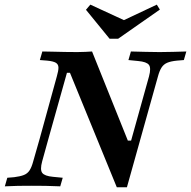

<svg xmlns="http://www.w3.org/2000/svg" viewBox="-39 -789 809 813"><path d="M455.6 4 257.3 -480.6H244.4L166.1 -201.6H129L201.6 -465.3Q208.9 -490.3 208.5 -503.6Q208.1 -516.9 197.2 -523.4Q186.3 -529.8 160.5 -532.3L129.8 -534.7L140.3 -571Q157.3 -571 182.7 -570.2Q208.1 -569.4 236.7 -569Q265.3 -568.5 290.3 -568.5H287.9Q307.3 -568.5 323 -569.4Q338.7 -570.2 350.8 -571L502.4 -193.5H516.1L591.9 -465.3Q601.6 -501.6 591.5 -514.5Q581.5 -527.4 546 -530.6L504.8 -534.7L515.3 -571Q546 -570.2 578.2 -569.4Q610.5 -568.5 637.1 -568.5Q665.3 -568.5 694 -569.4Q722.6 -570.2 750 -571L739.5 -534.7L710.5 -532.3Q684.7 -529.8 669.4 -523.4Q654 -516.9 645.2 -503.2Q636.3 -489.5 629.8 -465.3L498.4 4ZM139.5 -105.6Q129.8 -70.2 139.9 -56.9Q150 -43.5 185.5 -40.3L226.6 -36.3L216.1 0Q185.5 -1.6 153.2 -2Q121 -2.4 94.4 -2.4Q66.1 -2.4 37.5 -2Q8.9 -1.6 -18.5 0L-8.1 -36.3L21 -38.7Q46.8 -41.9 62.1 -48Q77.4 -54 86.3 -67.7Q95.2 -81.5 101.6 -105.6L129 -201.6H166.1ZM625 -769.4 637.9 -748.4 461.3 -625H425L325 -747.6L343.5 -769.4L509.7 -692.7L441.9 -683.1Z"/></svg>

Font: Playfair 9pt
Style: Bold Italic
Weight: 700
Italic angle: -15.6°
Designer: Claus Eggers Sørensen
Foundry: Claus Eggers Sørensen
Version: Version 2.203